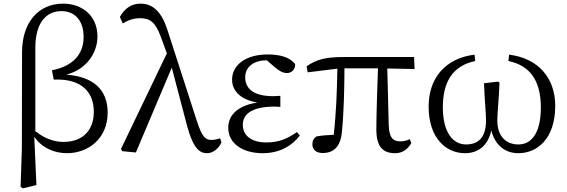

<svg xmlns="http://www.w3.org/2000/svg" viewBox="-20 -827 3114 1054"><path d="M174 -566C174 -695 229 -766 317 -766C393 -766 439 -712 439 -624C439 -524 375 -463 265 -441L275 -390C435 -397 495 -315 495 -213C495 -114 436 -48 329 -48C271 -48 221 -70 174 -107ZM100 -8 93 198 105 207 180 189 168 -76C212 -13 280 14 348 14C463 14 571 -65 571 -209C571 -337 489 -407 344 -417C464 -449 515 -546 515 -626C515 -742 430 -807 326 -807C192 -807 101 -705 101 -540Z M1188 -68C1169 -61 1154 -59 1139 -59C1106 -59 1088 -79 1061 -162L898 -666C866 -764 818 -807 751 -807C700 -807 663 -779 638 -734L654 -698C680 -715 712 -727 748 -727C803 -727 832 -707 862 -627L896 -534L644 -9L651 3L726 10L923 -456L1006 -140C1041 -8 1078 14 1117 14C1148 14 1180 -10 1196 -46Z M1610 -102C1556 -64 1508 -45 1443 -45C1361 -45 1313 -82 1313 -142C1313 -193 1350 -242 1491 -242C1497 -242 1507 -241 1519 -240V-301C1508 -300 1490 -299 1481 -299C1372 -299 1326 -340 1326 -403C1326 -463 1378 -496 1443 -496H1445L1486 -460C1514 -436 1534 -426 1556 -426C1584 -426 1602 -450 1600 -475C1570 -515 1513 -528 1449 -528C1325 -528 1254 -467 1254 -390C1254 -332 1296 -280 1393 -264C1291 -249 1233 -199 1233 -126C1233 -37 1315 14 1422 14C1518 14 1585 -29 1626 -83Z M2106 -451 2256 -448 2253 -514H1870C1767 -514 1718 -501 1663 -463L1669 -430L1832 -450C1830 -331 1826 -211 1812 -87C1777 -86 1744 -83 1717 -78C1703 -68 1695 -57 1695 -34C1695 -4 1718 13 1751 13C1812 13 1850 -22 1857 -104C1868 -215 1870 -334 1871 -452H2055C2051 -355 2046 -186 2046 -116C2046 -25 2079 14 2149 14C2187 14 2215 -4 2238 -41L2230 -63C2214 -55 2196 -51 2178 -51C2138 -51 2116 -70 2114 -141Z M2771 -492C2897 -466 2949 -375 2949 -237C2949 -85 2890 -34 2826 -34C2759 -34 2710 -77 2710 -167C2710 -209 2720 -296 2722 -374L2714 -379L2637 -370C2640 -280 2648 -209 2648 -165C2648 -76 2609 -34 2538 -34C2470 -34 2411 -95 2411 -238C2411 -375 2463 -466 2589 -492L2585 -527C2424 -507 2333 -398 2333 -242C2333 -64 2433 14 2532 14C2603 14 2658 -25 2677 -111C2698 -28 2754 14 2826 14C2926 14 3028 -62 3028 -246C3028 -399 2935 -507 2775 -527Z"/></svg>

Font: Source Han Serif
Style: Regular
Weight: 400
Designer: Ryoko NISHIZUKA 西塚涼子 (kana & ideographs); Frank Grießhammer (Latin, Greek & Cyrillic); Wenlong ZHANG 张文龙 (bopomofo); San
Foundry: Adobe Systems Incorporated
Version: Version 1.001;PS 1.001;hotconv 16.6.54;makeotf.lib2.5.65590